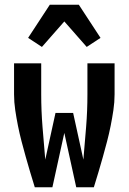

<svg xmlns="http://www.w3.org/2000/svg" viewBox="-20 -786 540 806"><path d="M200 0H126Q116 -32 106.5 -64Q97 -96 88 -128Q79 -160 70.5 -192.5Q62 -225 55.5 -257.5Q49 -290 44 -323.5Q39 -357 39 -390V-520H153V-390Q153 -321 158.5 -253Q164 -185 170 -116L213 -312H287L330 -116Q336 -185 341.5 -253Q347 -321 347 -390V-520H461V-390Q461 -357 456 -323.5Q451 -290 444.5 -257.5Q438 -225 429.5 -192.5Q421 -160 412 -128Q403 -96 393.5 -64Q384 -32 374 0H300L250 -228ZM344 -589 250 -696 156 -589 98 -627 189 -766H311L402 -627Z"/></svg>

Font: Iosevka Term Curly Extrabold
Style: Regular
Weight: 800
Designer: Belleve Invis
Foundry: Belleve Invis
Version: Version 32.3.0